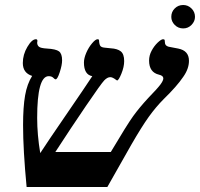

<svg xmlns="http://www.w3.org/2000/svg" viewBox="-20 -744 796 764"><path d="M629.9 -432.1Q629.9 -442.9 612.8 -446.8Q573.2 -456.1 573.2 -502.9Q573.2 -523.4 583.3 -542.2Q593.3 -561 607.4 -574.5Q621.6 -587.9 628.9 -587.9Q634.3 -587.9 635.3 -584.2Q636.2 -580.6 636.2 -575.2Q636.2 -562 650.9 -558.1L689 -550.8Q731.9 -542.5 731.9 -502Q731.9 -470.2 709 -438Q683.6 -400.4 631.8 -350.1Q600.6 -318.8 572 -279.1Q543.5 -239.3 502.9 -168.9L407.2 0H85.9Q71.8 -147.5 71.8 -246.1Q71.8 -317.9 79.8 -364Q87.9 -410.2 107.9 -441.9Q70.8 -453.6 70.8 -493.2Q70.8 -526.9 88.9 -557.4Q106.9 -587.9 123 -587.9Q128.9 -587.9 128.9 -581.1L127.9 -574.2Q127.9 -564 135 -558.1Q142.1 -552.2 167 -550.8Q202.6 -548.8 214.8 -539.6Q227.1 -530.3 227.1 -503.9Q227.1 -485.4 217.8 -456.8Q208.5 -428.2 201.2 -428.2Q198.2 -428.2 191.9 -434.6Q185.5 -440.9 173.8 -440.9Q127.9 -440.9 127.9 -274.9Q127.9 -208 140.1 -134.8Q171.9 -183.6 241.7 -285.2Q319.8 -398.9 347.2 -440.9Q314 -446.8 314 -495.1Q314 -512.2 323.2 -533.7Q332.5 -555.2 346.2 -571.5Q359.9 -587.9 368.2 -587.9Q373.5 -587.9 374 -584Q375 -566.4 379.6 -560.8Q384.3 -555.2 397.9 -554.2L420.9 -551.8Q447.3 -550.3 460.7 -539.6Q474.1 -528.8 474.1 -501Q474.1 -478 463.1 -450.9Q452.1 -423.8 445.8 -423.8L442.4 -425.8Q428.2 -437 418.9 -437Q407.2 -437 394.8 -424.1Q382.3 -411.1 322.8 -323.7Q263.2 -236.3 200.2 -139.2H420.9Q485.8 -248.5 509.8 -281.7Q533.7 -314.9 569.8 -354Q606.4 -391.6 618.2 -407.5Q629.9 -423.3 629.9 -432.1ZM661.6 -676.8Q661.6 -696.8 675.3 -710.4Q689 -724.1 709 -724.1Q728 -724.1 741.9 -710.4Q755.9 -696.8 755.9 -676.8Q755.9 -659.2 742.2 -645Q728.5 -630.9 709 -630.9Q689 -630.9 675.3 -644.8Q661.6 -658.7 661.6 -676.8Z"/></svg>

Font: Liberation Serif
Style: Bold Italic
Weight: 700
Italic angle: -16.333°
Designer: Steve Matteson
Foundry: Ascender Corporation
Version: Version 2.1.5